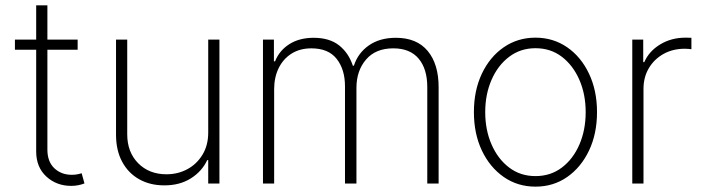

<svg xmlns="http://www.w3.org/2000/svg" viewBox="-20 -696 2660 728"><path d="M274.4 -545.9V-507.3H36.6V-545.9ZM117.2 -675.8H159.7V-128.9Q159.7 -83 186 -58.1Q212.4 -33.2 252.4 -33.2Q262.2 -33.2 271 -34.7Q279.8 -36.1 289.6 -39.1L300.3 -0.5Q289.1 3.9 276.6 6.3Q264.2 8.8 250 8.8Q194.3 8.8 155.8 -26.6Q117.2 -62 117.2 -121.6Z M769.5 -193.4V-545.9H812V0H769.5V-88.9H765.6Q746.1 -46.4 703.4 -19.5Q660.6 7.3 602.1 6.8Q548.8 6.8 507.6 -16.4Q466.3 -39.6 443.1 -82.8Q419.9 -126 419.9 -185.5V-545.9H462.4V-187Q462.4 -119.1 503.9 -77.1Q545.4 -35.2 611.3 -35.2Q654.3 -35.2 690.2 -54.4Q726.1 -73.7 747.8 -109.4Q769.5 -145 769.5 -193.4Z M977.1 0V-545.9H1018.6V-463.4H1022.9Q1039.1 -504.4 1077.1 -528.6Q1115.2 -552.7 1169.4 -552.7Q1229 -552.7 1265.4 -524.2Q1301.8 -495.6 1317.9 -446.8H1321.8Q1337.4 -495.1 1378.7 -523.9Q1419.9 -552.7 1481 -552.7Q1560.1 -552.7 1601.6 -502.9Q1643.1 -453.1 1643.1 -365.7V0H1600.1V-365.7Q1600.1 -434.6 1567.4 -473.6Q1534.7 -512.7 1471.2 -512.7Q1404.3 -512.7 1367.9 -470.2Q1331.5 -427.7 1331.5 -362.8V0H1288.1V-368.7Q1288.1 -432.6 1256.6 -472.7Q1225.1 -512.7 1160.6 -512.7Q1117.2 -512.7 1085.4 -492.7Q1053.7 -472.7 1036.6 -437.7Q1019.5 -402.8 1019.5 -357.9V0Z M2010.3 11.7Q1942.9 11.7 1890.1 -24.9Q1837.4 -61.5 1807.1 -125.2Q1776.9 -189 1776.9 -271Q1776.9 -353 1807.1 -416.7Q1837.4 -480.5 1890.1 -516.8Q1942.9 -553.2 2010.3 -553.2Q2077.6 -553.2 2130.4 -516.8Q2183.1 -480.5 2213.4 -416.5Q2243.7 -352.5 2243.7 -271Q2243.7 -189 2213.4 -125.2Q2183.1 -61.5 2130.6 -24.9Q2078.1 11.7 2010.3 11.7ZM2010.3 -28.3Q2067.9 -28.3 2110.6 -60.8Q2153.3 -93.3 2177 -148.2Q2200.7 -203.1 2200.7 -271Q2200.7 -338.4 2176.8 -393.3Q2152.8 -448.2 2110.4 -480.7Q2067.9 -513.2 2010.3 -513.2Q1953.6 -513.2 1910.6 -480.7Q1867.7 -448.2 1843.8 -393.3Q1819.8 -338.4 1819.8 -271Q1819.8 -203.1 1843.8 -148.2Q1867.7 -93.3 1910.4 -60.8Q1953.1 -28.3 2010.3 -28.3Z M2377.4 0V-545.9H2418.9V-460.4H2422.9Q2440.9 -502 2483.2 -527.6Q2525.4 -553.2 2579.1 -553.2Q2585 -553.2 2590.6 -553Q2596.2 -552.7 2601.6 -552.7V-509.3Q2598.6 -509.8 2591.8 -510.5Q2585 -511.2 2576.7 -511.2Q2531.2 -511.2 2495.8 -491.5Q2460.4 -471.7 2440.2 -437.5Q2419.9 -403.3 2419.9 -358.9V0Z"/></svg>

Font: Inter Tight ExtraLight
Style: Regular
Weight: 250
Designer: Rasmus Andersson
Foundry: rsms
Version: Version 3.004